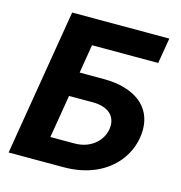

<svg xmlns="http://www.w3.org/2000/svg" viewBox="-107 -824 870 921"><g transform="rotate(15 327.5 -363.5)"><path d="M289.8 0H17.8L138.5 -727.3H621.1L599.8 -600.5H271L247.9 -458.5H366.1Q426.1 -458.5 472.1 -445Q518.1 -431.5 549.2 -407Q580.3 -382.5 596.1 -348.2Q611.9 -313.9 611.9 -272.4Q611.9 -229.8 597.5 -188.6Q583.1 -147.4 554.3 -111.2Q534.1 -86.3 507.5 -65.9Q480.8 -45.5 447.6 -30.7Q414.4 -16 374.8 -8Q335.2 0 289.8 0ZM310.4 -123.6Q347.3 -123.6 375 -135.3Q402.7 -147 421 -165.5Q439.3 -183.9 448.5 -206.5Q457.7 -229 457.7 -250.7Q457.7 -269.2 451 -285Q444.2 -300.8 430.4 -312.3Q416.5 -323.9 395.4 -330.4Q374.3 -337 345.9 -337H227.6L192.1 -123.6Z"/></g></svg>

Font: Linik Sans
Style: Bold Italic
Weight: 700
Italic angle: 9°
Designer: Fonts by Rasmus Andersson / Changes by Cristiano Sobral with parts from Marc Monis
Foundry: rsms
Version: Version 3.020; ttfautohint (v1.6)